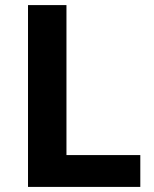

<svg xmlns="http://www.w3.org/2000/svg" viewBox="-20 -734 605 754"><path d="M90 0V-714H241V-125H531V0Z"/></svg>

Font: Noto Sans Sinhala UI
Style: Bold
Weight: 700
Designer: Jelle Bosma - Monotype Design Team
Foundry: Monotype Imaging Inc.
Version: Version 2.006; ttfautohint (v1.8.4.7-5d5b)